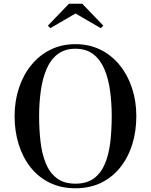

<svg xmlns="http://www.w3.org/2000/svg" viewBox="-20 -996 806 1026"><path d="M383 10Q306 10 245.5 -19.5Q185 -49 143.2 -102Q101.5 -155 79.8 -224.8Q58 -294.5 58 -375Q58 -455.5 81 -525.2Q104 -595 147 -648Q190 -701 249.8 -730.5Q309.5 -760 383 -760Q457 -760 516.8 -730.5Q576.5 -701 619.5 -648Q662.5 -595 685.5 -525.2Q708.5 -455.5 708.5 -375Q708.5 -294.5 686.8 -224.8Q665 -155 623 -102Q581 -49 520.8 -19.5Q460.5 10 383 10ZM383 -14.5Q445 -14.5 483.2 -43.8Q521.5 -73 542 -123.8Q562.5 -174.5 569.8 -239.5Q577 -304.5 577 -375Q577 -445.5 568.2 -510.5Q559.5 -575.5 538 -626.2Q516.5 -677 478.8 -706.2Q441 -735.5 383 -735.5Q325.5 -735.5 287.8 -706.2Q250 -677 228.5 -626.2Q207 -575.5 198 -510.5Q189 -445.5 189 -375Q189 -304.5 196.5 -239.5Q204 -174.5 224.5 -123.8Q245 -73 283.5 -43.8Q322 -14.5 383 -14.5ZM249 -845.5 236 -859 348.5 -976H419.5L532 -859L518.5 -845.5L383.5 -924Z"/></svg>

Font: Bodoni Moda SC 9pt Medium
Style: Regular
Weight: 500
Designer: Owen Earl
Foundry: indestructible type
Version: Version 2.005